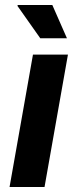

<svg xmlns="http://www.w3.org/2000/svg" viewBox="-20 -743 307 763"><path d="M18 0 111 -526H250L157 0ZM140 -591 49 -720 51 -723H188L246 -591Z"/></svg>

Font: Archivo SemiBold
Style: Bold Italic
Weight: 700
Italic angle: -10°
Version: Version 2.001